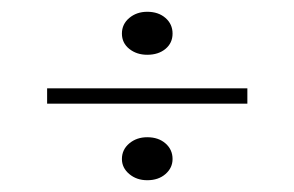

<svg xmlns="http://www.w3.org/2000/svg" viewBox="-20 -463 500 326"><path d="M230 -230Q249 -230 261 -219.5Q273 -209 273 -193Q273 -178 261 -167.5Q249 -157 230 -157Q212 -157 199.5 -167.5Q187 -178 187 -193Q187 -209 199.5 -219.5Q212 -230 230 -230ZM230 -443Q249 -443 261 -432.5Q273 -422 273 -406Q273 -390 261 -380Q249 -370 230 -370Q212 -370 199.5 -380Q187 -390 187 -406Q187 -422 199.5 -432.5Q212 -443 230 -443ZM60 -287V-313H400V-287Z"/></svg>

Font: Kalnia Light
Style: Regular
Weight: 300
Designer: Frida Medrano
Foundry: Frida Medrano
Version: Version 1.105